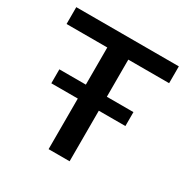

<svg xmlns="http://www.w3.org/2000/svg" viewBox="-141 -715 811 835"><g transform="rotate(30 265.0 -297.5)"><path d="M212 0V-510.5H7.5V-595H522.5V-510.5H317.5V0ZM79 -254V-324H451V-254Z"/></g></svg>

Font: Encode Sans SC Condensed Thin Medium
Style: Regular
Weight: 500
Version: Version 3.002